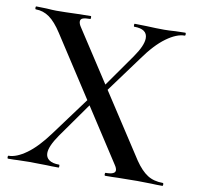

<svg xmlns="http://www.w3.org/2000/svg" viewBox="-73 -700 794 775"><g transform="rotate(10 324.5 -312.5)"><path d="M407 -12Q446 -12 446 -29Q446 -38 437 -51L123 -535Q96 -577 70.5 -595Q45 -613 15 -613Q12 -613 12 -619Q12 -625 15 -625L56 -624Q84 -622 97 -622Q131 -622 183 -624L238 -625Q240 -625 240 -619Q240 -613 238 -613Q218 -613 208 -609.5Q198 -606 198 -596Q198 -586 207 -573L526 -83Q552 -45 578 -28.5Q604 -12 641 -12Q644 -12 644 -6Q644 0 641 0Q613 0 598 -1L539 -2L458 -1Q440 0 407 0Q404 0 404 -6Q404 -12 407 -12ZM9 -12Q41 -12 82 -41.5Q123 -71 167 -131L300 -311L316 -298L195 -127Q161 -78 161 -50Q161 -32 175 -22Q189 -12 216 -12Q218 -12 218 -6Q218 0 216 0Q184 0 167 -1L95 -2L49 -1Q37 0 9 0Q6 0 6 -6Q6 -12 9 -12ZM318 -326 437 -495Q472 -545 472 -575Q472 -613 418 -613Q416 -613 416 -619Q416 -625 418 -625L467 -624Q507 -622 539 -622Q559 -622 585 -624L625 -625Q628 -625 628 -619Q628 -613 625 -613Q592 -613 550 -582.5Q508 -552 464 -490L334 -313Z"/></g></svg>

Font: Cormorant Infant SemiBold
Style: Regular
Weight: 600
Designer: Christian Thalmann (Catharsis Fonts)
Foundry: Catharsis Fonts
Version: Version 4.000